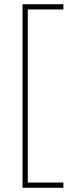

<svg xmlns="http://www.w3.org/2000/svg" viewBox="-20 -734 350 912"><path d="M281 158V133H112V-689H281V-714H87V158Z"/></svg>

Font: Noto Sans Ethiopic SemiCondensed Thin
Style: Regular
Weight: 100
Width: 4
Designer: Monotype Design Team
Foundry: Monotype Imaging Inc.
Version: Version 2.102